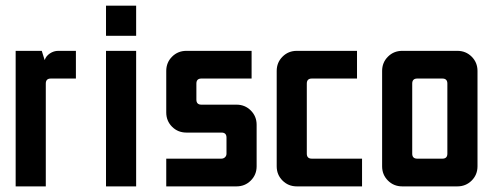

<svg xmlns="http://www.w3.org/2000/svg" viewBox="-20 -663 1754 683"><path d="M35.7 -482.1H128.6L138.6 -450H139.3Q143.6 -463.6 157.5 -472.9Q171.4 -482.1 187.1 -482.1H250V-383.6H160.7Q142.9 -383.6 142.9 -365.7V0H35.7Z M357.1 -642.9H464.3V-535.7H357.1ZM357.1 -482.1H464.3V0H357.1Z M642.9 -482.1H875V-383.6H696.4Q678.6 -383.6 678.6 -365.7V-308.6Q678.6 -290.7 696.4 -290.7H821.4Q851.4 -290.7 872.1 -270Q892.9 -249.3 892.9 -219.3V-71.4Q892.9 -41.4 872.1 -20.7Q851.4 0 821.4 0H571.4V-98.6H767.1Q775 -98.6 780.4 -103.6Q785.7 -108.6 785.7 -116.4V-173.6Q785.7 -191.4 767.9 -191.4H642.9Q612.9 -191.4 592.1 -212.1Q571.4 -232.9 571.4 -262.9V-410.7Q571.4 -440.7 592.1 -461.4Q612.9 -482.1 642.9 -482.1Z M1035.7 -482.1H1250V-383.6H1089.3Q1071.4 -383.6 1071.4 -365.7V-116.4Q1071.4 -98.6 1089.3 -98.6H1267.9V0H1035.7Q1005.7 0 985 -20.7Q964.3 -41.4 964.3 -71.4V-410.7Q964.3 -440.7 985 -461.4Q1005.7 -482.1 1035.7 -482.1Z M1553.6 -383.6H1464.3Q1446.4 -383.6 1446.4 -365.7V-116.4Q1446.4 -98.6 1464.3 -98.6H1553.6Q1571.4 -98.6 1571.4 -116.4V-365.7Q1571.4 -383.6 1553.6 -383.6ZM1410.7 -482.1H1607.1Q1637.1 -482.1 1657.9 -461.4Q1678.6 -440.7 1678.6 -410.7V-71.4Q1678.6 -41.4 1657.9 -20.7Q1637.1 0 1607.1 0H1410.7Q1380.7 0 1360 -20.7Q1339.3 -41.4 1339.3 -71.4V-410.7Q1339.3 -440.7 1360 -461.4Q1380.7 -482.1 1410.7 -482.1Z"/></svg>

Font: Aire Exterior
Style: Regular
Weight: 400
Width: 4
Designer: Jayvee Enaguas (HarvettFox96)
Version: 20190503.02